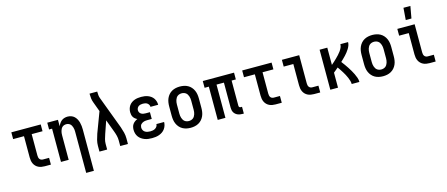

<svg xmlns="http://www.w3.org/2000/svg" viewBox="-56 -1476 5613 2410"><g transform="rotate(-15 2750.0 -270.5)"><path d="M354 0Q334 0 313 -3.5Q292 -7 273.5 -16Q255 -25 240 -40Q225 -55 216 -74Q207 -93 203.5 -113.5Q200 -134 200 -155V-432H59V-520H441V-432H300V-155Q300 -142 302.5 -130Q305 -118 312 -108Q319 -98 330.5 -93Q342 -88 354 -88H434V0Z M835 215V-320Q835 -334 833.5 -347.5Q832 -361 828 -374.5Q824 -388 817.5 -400.5Q811 -413 801 -422Q791 -431 777.5 -435.5Q764 -440 750 -440Q736 -440 722.5 -435.5Q709 -431 699 -422Q689 -413 682.5 -400.5Q676 -388 672 -374.5Q668 -361 666.5 -347.5Q665 -334 665 -320V0H565V-432H526V-520H665V-436Q673 -455 685 -473Q697 -491 713 -503.5Q729 -516 749.5 -522Q770 -528 791 -528Q815 -528 838 -520Q861 -512 878 -496Q895 -480 906.5 -458.5Q918 -437 924 -414Q930 -391 932.5 -367.5Q935 -344 935 -320V215Z M1065 0V-74Q1065 -112 1074.5 -150Q1084 -188 1097 -225L1197 -491L1150 -618Q1140 -644 1136.5 -672Q1133 -700 1133 -728V-735H1233V-728Q1233 -708 1235 -688Q1237 -668 1244 -649L1403 -225Q1416 -188 1425.5 -150Q1435 -112 1435 -74V0H1335V-74Q1335 -104 1327.5 -134.5Q1320 -165 1309 -194L1248 -357L1192 -195Q1182 -165 1173.5 -135Q1165 -105 1165 -74V0Z M1748 8Q1723 8 1699 5Q1675 2 1652.5 -6.5Q1630 -15 1610 -29Q1590 -43 1576 -62.5Q1562 -82 1555.5 -105.5Q1549 -129 1549 -153Q1549 -172 1553.5 -191Q1558 -210 1569 -225.5Q1580 -241 1596 -252.5Q1612 -264 1630 -272Q1615 -279 1602 -289.5Q1589 -300 1580.5 -314Q1572 -328 1568.5 -344.5Q1565 -361 1565 -377Q1565 -399 1571 -421Q1577 -443 1589.5 -461.5Q1602 -480 1620.5 -493.5Q1639 -507 1659.5 -514.5Q1680 -522 1702.5 -525Q1725 -528 1747 -528Q1769 -528 1791 -525Q1813 -522 1834 -514Q1855 -506 1873 -493Q1891 -480 1903.5 -462Q1916 -444 1922.5 -422.5Q1929 -401 1929 -379V-377H1829V-378Q1829 -392 1821.5 -405Q1814 -418 1802 -426Q1790 -434 1776 -437Q1762 -440 1747 -440Q1733 -440 1718 -437Q1703 -434 1691 -426Q1679 -418 1672 -404.5Q1665 -391 1665 -376Q1665 -361 1672.5 -347.5Q1680 -334 1693 -326.5Q1706 -319 1720.5 -316.5Q1735 -314 1750 -314H1805V-226H1750Q1738 -226 1726.5 -225Q1715 -224 1704 -221Q1693 -218 1682.5 -212Q1672 -206 1664 -197.5Q1656 -189 1652.5 -177.5Q1649 -166 1649 -155Q1649 -137 1657.5 -121Q1666 -105 1680.5 -96Q1695 -87 1712.5 -83.5Q1730 -80 1748 -80Q1764 -80 1780.5 -83Q1797 -86 1811.5 -94.5Q1826 -103 1835.5 -117.5Q1845 -132 1845 -149H1945Q1945 -125 1937.5 -102Q1930 -79 1916 -60Q1902 -41 1882.5 -27.5Q1863 -14 1840.5 -6Q1818 2 1794.5 5Q1771 8 1748 8Z M2250 8Q2223 8 2196.5 2.5Q2170 -3 2146.5 -16Q2123 -29 2105 -49.5Q2087 -70 2076 -95Q2065 -120 2061 -146.5Q2057 -173 2057 -200V-320Q2057 -347 2061 -373.5Q2065 -400 2076 -425Q2087 -450 2105 -470.5Q2123 -491 2146.5 -504Q2170 -517 2196.5 -522.5Q2223 -528 2250 -528Q2277 -528 2303.5 -522.5Q2330 -517 2353.5 -504Q2377 -491 2395 -470.5Q2413 -450 2424 -425Q2435 -400 2439 -373.5Q2443 -347 2443 -320V-200Q2443 -173 2439 -146.5Q2435 -120 2424 -95Q2413 -70 2395 -49.5Q2377 -29 2353.5 -16Q2330 -3 2303.5 2.5Q2277 8 2250 8ZM2250 -80Q2264 -80 2278 -84Q2292 -88 2303.5 -96.5Q2315 -105 2322.5 -117.5Q2330 -130 2334.5 -143.5Q2339 -157 2341 -171.5Q2343 -186 2343 -200V-320Q2343 -334 2341 -348.5Q2339 -363 2334.5 -376.5Q2330 -390 2322.5 -402.5Q2315 -415 2303.5 -423.5Q2292 -432 2278 -436Q2264 -440 2250 -440Q2236 -440 2222 -436Q2208 -432 2196.5 -423.5Q2185 -415 2177.5 -402.5Q2170 -390 2165.5 -376.5Q2161 -363 2159 -348.5Q2157 -334 2157 -320V-200Q2157 -186 2159 -171.5Q2161 -157 2165.5 -143.5Q2170 -130 2177.5 -117.5Q2185 -105 2196.5 -96.5Q2208 -88 2222 -84Q2236 -80 2250 -80Z M2923 8Q2907 8 2891 5.5Q2875 3 2860.5 -3Q2846 -9 2833.5 -19.5Q2821 -30 2813 -43.5Q2805 -57 2801.5 -73Q2798 -89 2798 -105V-432H2702V0H2602V-432H2547V-520H2953V-432H2898V-105Q2898 -100 2899.5 -95Q2901 -90 2904.5 -86.5Q2908 -83 2913 -81.5Q2918 -80 2923 -80H2939V8Z M3354 0Q3334 0 3313 -3.5Q3292 -7 3273.5 -16Q3255 -25 3240 -40Q3225 -55 3216 -74Q3207 -93 3203.5 -113.5Q3200 -134 3200 -155V-432H3059V-520H3441V-432H3300V-155Q3300 -142 3302.5 -130Q3305 -118 3312 -108Q3319 -98 3330.5 -93Q3342 -88 3354 -88H3434V0Z M3854 0Q3834 0 3813 -3.5Q3792 -7 3773.5 -16Q3755 -25 3740 -40Q3725 -55 3716 -74Q3707 -93 3703.5 -113.5Q3700 -134 3700 -155V-432H3575V-520H3800V-155Q3800 -142 3802.5 -130Q3805 -118 3812 -108Q3819 -98 3830.5 -93Q3842 -88 3854 -88H3934V0Z M4065 0V-520H4165V-296Q4184 -312 4201.5 -328Q4219 -344 4236 -361Q4253 -378 4269.5 -395.5Q4286 -413 4300 -432.5Q4314 -452 4324.5 -474Q4335 -496 4335 -520H4435Q4435 -497 4427 -476Q4419 -455 4407 -435.5Q4395 -416 4381 -398.5Q4367 -381 4352 -364.5Q4337 -348 4320.5 -332.5Q4304 -317 4288 -301Q4305 -279 4322 -255.5Q4339 -232 4354.5 -208Q4370 -184 4384.5 -159.5Q4399 -135 4411.5 -109Q4424 -83 4433.5 -56Q4443 -29 4443 0H4343Q4343 -23 4336 -45Q4329 -67 4320 -88.5Q4311 -110 4300 -130Q4289 -150 4277 -169.5Q4265 -189 4252 -208.5Q4239 -228 4226 -246Q4211 -233 4196 -220.5Q4181 -208 4165 -195V0Z M4750 8Q4723 8 4696.5 2.5Q4670 -3 4646.5 -16Q4623 -29 4605 -49.5Q4587 -70 4576 -95Q4565 -120 4561 -146.5Q4557 -173 4557 -200V-320Q4557 -347 4561 -373.5Q4565 -400 4576 -425Q4587 -450 4605 -470.5Q4623 -491 4646.5 -504Q4670 -517 4696.5 -522.5Q4723 -528 4750 -528Q4777 -528 4803.5 -522.5Q4830 -517 4853.5 -504Q4877 -491 4895 -470.5Q4913 -450 4924 -425Q4935 -400 4939 -373.5Q4943 -347 4943 -320V-200Q4943 -173 4939 -146.5Q4935 -120 4924 -95Q4913 -70 4895 -49.5Q4877 -29 4853.5 -16Q4830 -3 4803.5 2.5Q4777 8 4750 8ZM4750 -80Q4764 -80 4778 -84Q4792 -88 4803.5 -96.5Q4815 -105 4822.5 -117.5Q4830 -130 4834.5 -143.5Q4839 -157 4841 -171.5Q4843 -186 4843 -200V-320Q4843 -334 4841 -348.5Q4839 -363 4834.5 -376.5Q4830 -390 4822.5 -402.5Q4815 -415 4803.5 -423.5Q4792 -432 4778 -436Q4764 -440 4750 -440Q4736 -440 4722 -436Q4708 -432 4696.5 -423.5Q4685 -415 4677.5 -402.5Q4670 -390 4665.5 -376.5Q4661 -363 4659 -348.5Q4657 -334 4657 -320V-200Q4657 -186 4659 -171.5Q4661 -157 4665.5 -143.5Q4670 -130 4677.5 -117.5Q4685 -105 4696.5 -96.5Q4708 -88 4722 -84Q4736 -80 4750 -80Z M5354 0Q5334 0 5313 -3.5Q5292 -7 5273.5 -16Q5255 -25 5240 -40Q5225 -55 5216 -74Q5207 -93 5203.5 -113.5Q5200 -134 5200 -155V-432H5075V-520H5300V-155Q5300 -142 5302.5 -130Q5305 -118 5312 -108Q5319 -98 5330.5 -93Q5342 -88 5354 -88H5434V0ZM5206 -600 5218 -756H5308L5280 -600Z"/></g></svg>

Font: Iosevka Curly Slab Semibold
Style: Regular
Weight: 600
Monospace: yes
Designer: Belleve Invis
Foundry: Belleve Invis
Version: Version 22.1.2; ttfautohint (v1.8.4)